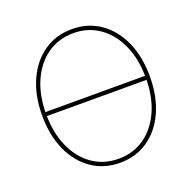

<svg xmlns="http://www.w3.org/2000/svg" viewBox="-131 -868 1009 1009"><g transform="rotate(-20 373.5 -363.5)"><path d="M660.2 -375V-352.5H86.9V-375ZM374 9.8Q284.2 9.8 216.1 -37.4Q147.9 -84.5 110.1 -168.7Q72.3 -252.9 72.3 -363.3Q72.3 -474.6 110.4 -558.8Q148.4 -643.1 216.3 -690.2Q284.2 -737.3 374 -737.3Q463.4 -737.3 531.2 -690.2Q599.1 -643.1 637 -558.8Q674.8 -474.6 674.8 -363.3Q674.8 -252.4 637 -168.2Q599.1 -84 531.2 -37.1Q463.4 9.8 374 9.8ZM374 -12.7Q456.5 -12.7 519.3 -56.9Q582 -101.1 617.2 -180.2Q652.3 -259.3 652.3 -363.3Q652.3 -467.8 617.2 -546.9Q582 -626 519.3 -670.4Q456.5 -714.8 374 -714.8Q291.5 -714.8 228.5 -670.9Q165.5 -627 130.1 -547.9Q94.7 -468.8 94.7 -363.3Q94.7 -259.8 129.6 -180.7Q164.6 -101.6 227.5 -57.1Q290.5 -12.7 374 -12.7Z"/></g></svg>

Font: Inter Thin
Style: Regular
Weight: 250
Designer: Rasmus Andersson
Foundry: rsms
Version: Version 4.001;git-66647c0bb